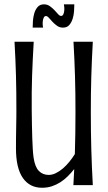

<svg xmlns="http://www.w3.org/2000/svg" viewBox="-20 -866 503 898"><path d="M128.4 -349.6Q128.9 -314 129.4 -281.5Q129.9 -249 130.9 -220.5Q131.8 -191.9 133.3 -168.5Q134.8 -145 137.2 -127.9Q143.6 -85.4 161.6 -66.7Q179.7 -47.9 208 -47.9Q224.1 -47.9 241.2 -56.2Q258.3 -64.5 274.2 -78.1Q290 -91.8 304.4 -109.4Q318.8 -127 330.1 -145.5Q333 -242.2 333 -341.3Q333 -386.7 332.5 -427.7Q332 -468.8 330.8 -508.3Q329.6 -547.9 327.9 -587.6Q326.2 -627.4 323.7 -670.9H414.1Q411.6 -627.4 409.9 -587.6Q408.2 -547.9 407 -508.3Q405.8 -468.8 405.3 -427.7Q404.8 -386.7 404.8 -341.3Q404.8 -295.9 405.3 -253.2Q405.8 -210.4 407 -168.7Q408.2 -127 409.9 -85.2Q411.6 -43.5 414.1 0H323.2Q324.2 -19 325.2 -37.8Q326.2 -56.6 327.1 -75.2Q313 -57.6 297.1 -41.7Q281.2 -25.9 262.7 -13.9Q244.1 -2 222.9 5.1Q201.7 12.2 176.8 12.2Q118.7 12.2 86.7 -33.9Q54.7 -80.1 54.7 -171.4Q54.7 -193.8 54.9 -219.5Q55.2 -245.1 55.7 -269.8Q56.2 -294.4 56.4 -315.4Q56.6 -336.4 56.6 -349.6Q56.6 -395 56.2 -434.6Q55.7 -474.1 54.7 -512.2Q53.7 -550.3 52 -588.9Q50.3 -627.4 47.9 -670.9H137.7Q135.3 -627.4 133.3 -588.9Q131.3 -550.3 130.1 -512.2Q128.9 -474.1 128.4 -434.6Q127.9 -395 128.4 -349.6ZM327.6 -845.7Q327.6 -833 326.4 -814.2Q325.2 -795.4 319.8 -778.3Q314.5 -761.2 304 -749Q293.5 -736.8 274.4 -736.8Q258.8 -736.8 246.8 -745.4Q234.9 -753.9 225.6 -763.9Q216.3 -773.9 208.7 -782.5Q201.2 -791 194.8 -791Q188.5 -791 185.1 -784.4Q181.6 -777.8 180.4 -769Q179.2 -760.3 179.7 -751.2Q180.2 -742.2 181.6 -736.8H132.8Q132.8 -749.5 134 -768.1Q135.3 -786.6 140.4 -804Q145.5 -821.3 156.2 -833.5Q167 -845.7 185.5 -845.7Q201.2 -845.7 213.1 -837.2Q225.1 -828.6 234.6 -818.6Q244.1 -808.6 251.5 -800Q258.8 -791.5 265.6 -791.5Q272 -791.5 275.4 -797.6Q278.8 -803.7 280 -812.3Q281.2 -820.8 280.8 -830.1Q280.3 -839.4 278.8 -845.7H327.6Z"/></svg>

Font: Crushed
Style: Regular
Weight: 400
Width: 3
Designer: Astigmatic (AOETI)
Foundry: Astigmatic (AOETI)
Version: Version 001.000